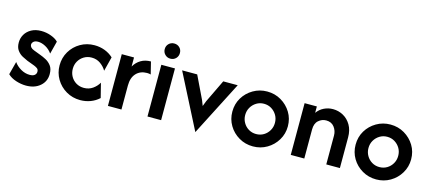

<svg xmlns="http://www.w3.org/2000/svg" viewBox="-50 -1038 3353 1494"><g transform="rotate(15 1626.5 -291.0)"><path d="M180.6 12.5Q141 12.5 99.3 -1Q57.6 -14.6 32.6 -39.6L60.4 -145.1Q80.6 -116 114.9 -95.8Q149.3 -75.7 186.8 -75.7Q213.9 -75.7 226.7 -86.8Q239.6 -97.9 239.6 -114.6Q239.6 -133.3 226.4 -142Q213.2 -150.7 200 -155.6L142.4 -177.1Q124.3 -184.7 100 -197.6Q75.7 -210.4 58 -234.4Q40.3 -258.3 40.3 -297.2Q40.3 -332.6 57.6 -362.5Q75 -392.4 108.3 -410.8Q141.7 -429.2 187.5 -429.2Q229.2 -429.2 267.4 -414.9Q305.6 -400.7 325 -379.9L298.6 -277.1Q277.1 -307.6 245.5 -324.7Q213.9 -341.7 184.7 -341.7Q161.1 -341.7 149 -330.9Q136.8 -320.1 136.8 -305.6Q136.8 -295.1 145.1 -285.1Q153.5 -275 172.2 -268.1L227.1 -247.2Q248.6 -239.6 274.3 -226Q300 -212.5 318.4 -188.2Q336.8 -163.9 336.8 -121.5Q336.8 -62.5 293.4 -25Q250 12.5 180.6 12.5Z M616.7 12.5Q554.9 12.5 503.8 -17.4Q452.8 -47.2 422.9 -97.6Q393.1 -147.9 393.1 -208.3Q393.1 -269.4 422.9 -319.8Q452.8 -370.1 503.8 -399.7Q554.9 -429.2 616.7 -429.2Q660.4 -429.2 699.3 -414.6Q738.2 -400 768.1 -372.2L738.9 -256.9Q721.5 -286.8 691 -308.7Q660.4 -330.6 620.1 -330.6Q585.4 -330.6 558 -313.9Q530.6 -297.2 514.9 -269.8Q499.3 -242.4 499.3 -208.3Q499.3 -175 514.9 -147.2Q530.6 -119.4 558 -103.1Q585.4 -86.8 620.1 -86.8Q660.4 -86.8 691 -108.3Q721.5 -129.9 738.9 -160.4L768.1 -44.4Q738.2 -16.7 699.3 -2.1Q660.4 12.5 616.7 12.5Z M838.2 0V-416.7H936.8V-343.8Q958.3 -380.6 992.4 -400.7Q1026.4 -420.8 1072.2 -420.8L1096.5 -322.2Q1083.3 -326.4 1066.7 -326.4Q1012.5 -326.4 979.9 -291.7Q947.2 -256.9 947.2 -193.1V0Z M1156.9 0V-416.7H1266.7V0ZM1211.8 -480.6Q1186.1 -480.6 1168.4 -498.3Q1150.7 -516 1150.7 -541.7Q1150.7 -568.1 1168.4 -585.4Q1186.1 -602.8 1211.8 -602.8Q1238.2 -602.8 1255.6 -585.4Q1272.9 -568.1 1272.9 -541.7Q1272.9 -516 1255.6 -498.3Q1238.2 -480.6 1211.8 -480.6Z M1547.9 20.8 1324.3 -416.7H1445.8L1516 -270.8Q1525.7 -252.1 1534 -233.3Q1542.4 -214.6 1550.7 -190.3Q1559 -214.6 1567.4 -233.3Q1575.7 -252.1 1585.4 -270.8L1655.6 -416.7H1772.2Z M2008.3 12.5Q1946.5 12.5 1895.5 -17.4Q1844.4 -47.2 1814.6 -97.2Q1784.7 -147.2 1784.7 -208.3Q1784.7 -270.1 1814.6 -319.8Q1844.4 -369.4 1895.5 -399.3Q1946.5 -429.2 2007.6 -429.2Q2070.1 -429.2 2120.8 -399.3Q2171.5 -369.4 2201.7 -319.8Q2231.9 -270.1 2231.9 -208.3Q2231.9 -147.9 2201.7 -97.6Q2171.5 -47.2 2120.8 -17.4Q2070.1 12.5 2008.3 12.5ZM2007.6 -86.8Q2041.7 -86.8 2068.8 -103.1Q2095.8 -119.4 2111.8 -147.2Q2127.8 -175 2127.8 -208.3Q2127.8 -242.4 2111.8 -269.8Q2095.8 -297.2 2068.8 -313.9Q2041.7 -330.6 2007.6 -330.6Q1974.3 -330.6 1947.2 -313.9Q1920.1 -297.2 1904.2 -269.8Q1888.2 -242.4 1888.2 -208.3Q1888.2 -175 1904.2 -147.2Q1920.1 -119.4 1947.2 -103.1Q1974.3 -86.8 2007.6 -86.8Z M2311.1 0V-416.7H2409.7V-365.3Q2431.9 -396.5 2465.6 -412.8Q2499.3 -429.2 2537.5 -429.2Q2581.9 -429.2 2620.5 -408Q2659 -386.8 2683 -345.8Q2706.9 -304.9 2706.9 -247.2V0H2597.2V-232.6Q2597.2 -270.8 2574.3 -300.7Q2551.4 -330.6 2509 -330.6Q2474.3 -330.6 2447.2 -306.6Q2420.1 -282.6 2420.1 -234V0Z M3001.4 12.5Q2939.6 12.5 2888.5 -17.4Q2837.5 -47.2 2807.6 -97.2Q2777.8 -147.2 2777.8 -208.3Q2777.8 -270.1 2807.6 -319.8Q2837.5 -369.4 2888.5 -399.3Q2939.6 -429.2 3000.7 -429.2Q3063.2 -429.2 3113.9 -399.3Q3164.6 -369.4 3194.8 -319.8Q3225 -270.1 3225 -208.3Q3225 -147.9 3194.8 -97.6Q3164.6 -47.2 3113.9 -17.4Q3063.2 12.5 3001.4 12.5ZM3000.7 -86.8Q3034.7 -86.8 3061.8 -103.1Q3088.9 -119.4 3104.9 -147.2Q3120.8 -175 3120.8 -208.3Q3120.8 -242.4 3104.9 -269.8Q3088.9 -297.2 3061.8 -313.9Q3034.7 -330.6 3000.7 -330.6Q2967.4 -330.6 2940.3 -313.9Q2913.2 -297.2 2897.2 -269.8Q2881.2 -242.4 2881.2 -208.3Q2881.2 -175 2897.2 -147.2Q2913.2 -119.4 2940.3 -103.1Q2967.4 -86.8 3000.7 -86.8Z"/></g></svg>

Font: Afacad SemiBold
Style: Regular
Weight: 600
Designer: Kristian Moeller
Foundry: Dicotype
Version: Version 1.000